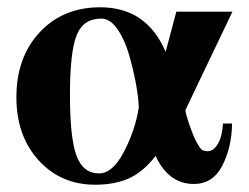

<svg xmlns="http://www.w3.org/2000/svg" viewBox="-20 -493 684 527"><path d="M592 -154H617Q616 -88 590 -38Q564 12 512 12Q443 12 407 -65Q373 -21 334 -3.5Q295 14 241 14Q147 14 86 -53Q25 -120 25 -226Q25 -336 89 -404.5Q153 -473 255 -473Q382 -473 434 -352H435L464 -461H618L489 -191Q489 -183 498 -156Q510 -120 520 -102Q530 -84 535.5 -81Q541 -78 550 -78Q566 -78 578 -98Q590 -118 592 -154ZM361 -198Q360 -226 353 -264Q346 -302 334 -343.5Q322 -385 302 -413.5Q282 -442 258 -442Q208 -442 190 -395.5Q172 -349 172 -233Q172 -114 190 -65.5Q208 -17 252 -17Q289 -17 320 -76Q351 -135 361 -198Z"/></svg>

Font: STIX MathJax Main
Style: Bold
Weight: 700
Designer: MicroPress Inc., with final additions and corrections provided by Coen Hoffman, Elsevier (retired)
Version: Version 1.1.1